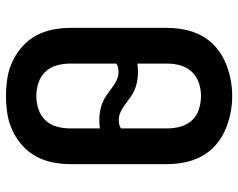

<svg xmlns="http://www.w3.org/2000/svg" viewBox="-97 -689 794 640"><g transform="rotate(90 300.0 -369.0)"><path d="M300 8Q270 8 241 3.5Q212 -1 185 -13.5Q158 -26 135.5 -46Q113 -66 99 -91.5Q85 -117 79 -146.5Q73 -176 73 -205V-530Q73 -559 79 -588.5Q85 -618 99 -644Q113 -670 135.5 -690Q158 -710 185 -722Q212 -734 241 -740Q270 -746 300 -746Q330 -746 359 -740Q388 -734 415 -722Q442 -710 464.5 -690Q487 -670 501 -644Q515 -618 521 -588.5Q527 -559 527 -530V-205Q527 -176 521 -146.5Q515 -117 501 -91.5Q487 -66 464.5 -46Q442 -26 415 -13.5Q388 -1 359 3.5Q330 8 300 8ZM380 -368Q387 -368 394.5 -369.5Q402 -371 408 -375V-530Q408 -552 402 -574Q396 -596 380.5 -612.5Q365 -629 343 -635.5Q321 -642 299 -642Q277 -642 255.5 -634.5Q234 -627 219 -611Q204 -595 198 -573.5Q192 -552 192 -530V-430Q199 -431 206 -431.5Q213 -432 220 -432Q235 -432 249.5 -429.5Q264 -427 277.5 -421.5Q291 -416 303 -407.5Q315 -399 327 -390Q339 -381 352 -374.5Q365 -368 380 -368ZM300 -93Q322 -93 343.5 -100Q365 -107 380.5 -123Q396 -139 402 -161Q408 -183 408 -205V-305Q401 -304 394 -303.5Q387 -303 380 -303Q365 -303 350.5 -305.5Q336 -308 322.5 -313.5Q309 -319 297 -327.5Q285 -336 273 -345Q261 -354 248 -360.5Q235 -367 220 -367Q213 -367 205.5 -365.5Q198 -364 192 -360V-205Q192 -183 198 -161Q204 -139 219.5 -123Q235 -107 256.5 -100Q278 -93 300 -93Z"/></g></svg>

Font: Iosevka Custom Extended
Style: Bold
Weight: 700
Width: 7
Monospace: yes
Designer: Belleve Invis
Foundry: Belleve Invis
Version: Version 11.2.4; ttfautohint (v1.8.4)